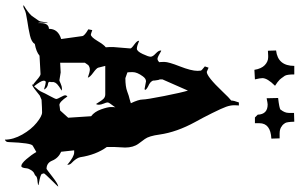

<svg xmlns="http://www.w3.org/2000/svg" viewBox="-296 -852 1149 736"><g transform="rotate(90 278.0 -484.5)"><path d="M360.8 -887.7 350.1 -898.4Q348.6 -936.5 311 -936.5Q306.2 -936.5 287.1 -932.6L286.1 -976.6Q324.7 -981 331.1 -985.8V-986.8Q343.3 -1002 343.3 -1017.6V-1037.6L377 -1038.6Q377.9 -1010.3 382.1 -1003.7Q386.2 -997.1 392.1 -991.7V-992.7Q402.3 -982.4 421.9 -982.4H440.9L441.9 -950.7Q382.8 -947.8 382.8 -904.8V-887.7ZM124 -938.5 105 -937.5 104 -968.8Q163.1 -975.6 163.1 -1038.6H195.8Q195.8 -1010.3 201.2 -1002Q206.5 -993.7 210.7 -988.8Q214.8 -983.9 215.6 -982.9Q216.3 -981.9 217.8 -981Q222.7 -975.6 239.3 -964.8Q210 -935.5 210 -916.5Q210 -907.7 214.8 -887.7L178.2 -885.7Q173.8 -912.6 160.2 -925.5Q146.5 -938.5 129.9 -938.5ZM543 -168Q511.2 -194.8 495.1 -194.8H486.8L492.2 -145Q516.6 -134.3 526.4 -110.4Q535.2 -88.9 558.1 -88.9Q559.1 -88.9 587.9 -111.3Q616.7 -133.8 626 -133.8Q620.6 -127 607.4 -114.3Q575.2 -81.5 575.2 -79.1Q575.2 -76.7 577.1 -71.8V-70.8Q580.6 -65.4 609.9 -60.1L620.1 -58.1Q620.1 -55.7 608.4 -54.7Q596.7 -53.7 592.3 -52.2Q587.9 -50.8 586.4 -49.3Q585 -47.9 583.5 -46.1Q582 -44.4 575.4 -41.7Q568.8 -39.1 562.7 -29.8Q556.6 -20.5 555.7 -12.7Q554.2 7.8 546.9 7.8Q537.6 7.8 521 -11.2Q504.4 -30.3 493.2 -49.8L469.2 -36.1Q458.5 -31.2 455.1 57.1Q455.1 67.4 445.8 70.8Q445.8 38.6 426.3 4.2Q406.7 -30.3 381.1 -51Q355.5 -71.8 341.3 -71.8Q327.1 -71.8 293 -69.8L276.9 -63Q276.4 -63 258.1 -48.1Q239.7 -33.2 232.9 -33.2L236.8 -37.1H235.8Q233.9 -37.1 217.3 -51.5Q200.7 -65.9 194.8 -65.9L124 -62Q108.9 -49.3 79.1 -43.9Q71.8 -31.2 46.6 -25.4Q21.5 -19.5 -10.3 -14.9Q-42 -10.3 -51.5 -5.1Q-61 0 -64.5 0Q-67.9 0 -69.8 -1Q-41 -18.1 -28.8 -32.2L-10.7 -58.1Q-6.8 -63.5 -5.4 -77.1Q-3.9 -90.8 -1 -94.2Q-2.9 -76.2 -2.9 -67.1Q-2.9 -58.1 -1 -56.2V-65.9Q-1 -97.2 21 -98.1Q21 -133.3 60.1 -145L48.8 -226.1Q47.4 -234.9 22.9 -249L25.9 -264.2Q41 -258.8 43 -258.8Q52.2 -258.8 67.6 -284.4Q83 -310.1 91.8 -315.9Q90.8 -326.2 90.8 -344.2L96.2 -410.2Q96.2 -414.6 81.8 -424.8Q67.4 -435.1 66.9 -441.9V-443.8Q87.4 -435.1 97.2 -435.1Q106.9 -435.1 117.4 -457.3Q127.9 -479.5 127.9 -487.8Q127.9 -496.1 116.2 -506.8Q101.1 -521 105 -528.8Q129.4 -514.2 135.7 -514.2Q142.1 -514.2 148.9 -521Q147.9 -524.9 147.9 -540.8Q147.9 -556.6 165 -600.1Q182.1 -643.6 182.1 -668L181.2 -680.2Q181.2 -683.1 165 -695.8L169.9 -710Q184.6 -703.1 186 -703.1Q204.1 -703.1 261.7 -763.7Q285.6 -789.1 295.9 -796.9Q295.9 -806.6 303.2 -826.2H314.9Q314 -820.3 314 -807.1Q314 -793.9 319.8 -777.3Q325.7 -760.7 344 -723.9Q362.3 -687 377.9 -659.2Q417 -587.9 426.3 -522Q431.6 -481.9 443.4 -465.8Q455.1 -449.7 461.4 -441.4Q476.1 -421.4 476.1 -390.1L474.1 -351.1V-319.8Q503.9 -278.8 513.2 -217.8Q516.1 -203.1 536.1 -184.1Q542 -178.2 542 -170.9ZM313 -138.2 318.8 -139.2 334 -141.1 361.8 -171.9 356 -259.8Q338.9 -272.5 329.8 -297.9Q320.8 -323.2 320.8 -335.7Q320.8 -348.1 321.5 -350.1Q322.3 -352.1 322.3 -353L307.1 -332Q303.2 -326.7 303.2 -322.5Q303.2 -318.4 307.6 -307.9Q312 -297.4 312 -289.6Q312 -281.7 309.1 -278.8Q294.9 -302.2 288.3 -308.1Q281.7 -314 272 -314H163.1L169.9 -287.1Q171.4 -280.8 189.2 -267.8Q207 -254.9 208 -247.1Q186.5 -254.9 177.2 -254.9Q168 -254.9 160.2 -249L150.9 -235.8V-141.1L188 -143.1L218.3 -138.2Q220.2 -138.2 231.2 -143.1Q242.2 -147.9 249 -147.9Q255.9 -147.9 257.8 -147Q238.8 -135.3 232.7 -129.2Q226.6 -123 225.1 -116.2V-105L224.1 -102.1Q224.1 -95.2 231.4 -94.7Q247.6 -92.8 253.9 -79.1Q231.9 -85.9 225.6 -85.9Q219.2 -85.9 220 -76.4Q220.7 -66.9 241.2 -41Q258.8 -60.5 262.9 -70.6Q267.1 -80.6 278.6 -101.6Q290 -122.6 290 -126.5Q290 -130.4 283 -142.8Q275.9 -155.3 275.9 -160.4Q275.9 -165.5 280.3 -168.9Q300.8 -138.2 313 -138.2ZM251 -464.8 222.2 -470.2Q211.9 -470.2 203.1 -458Q187 -436 187 -419.4Q187 -402.8 188 -398.9L210 -391.1Q242.7 -391.1 261.2 -398.2Q279.8 -405.3 290 -407.2L306.2 -412.1Q292 -441.9 292 -456.8Q292 -471.7 278.6 -539.6Q265.1 -607.4 257.8 -630.9L214.8 -533.2V-522.9Q217.3 -520.5 219.2 -502.9V-499Q221.2 -486.8 242.2 -478Q254.9 -471.2 254.9 -466.8Q254.9 -464.8 251 -464.8Z"/></g></svg>

Font: Eater Caps
Style: Regular
Weight: 400
Version: Version 001.002